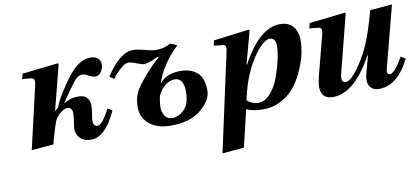

<svg xmlns="http://www.w3.org/2000/svg" viewBox="-69 -739 2664 1218"><g transform="rotate(-10 1263.5 -130.0)"><path d="M90 12 183 -391Q193 -434 169 -437L109 -443L117 -476L348 -502L353 -497L279 -208H283L302 -228Q316 -267 356.5 -330Q397 -393 433 -434Q494 -502 555 -502Q622 -502 622 -444Q622 -423 607 -400.5Q592 -378 572 -378Q551 -378 527 -391.5Q503 -405 489 -405Q459 -405 433 -371Q386 -309 346 -248V-245Q387 -272 437 -272Q480 -272 496 -250.5Q512 -229 512 -204Q512 -179 506.5 -147.5Q501 -116 501 -108Q501 -68 529 -68Q546 -68 569 -99Q592 -130 609 -165L638 -148Q566 12 474 12Q426 12 402.5 -14Q379 -40 379 -73Q379 -86 384.5 -117.5Q390 -149 390 -172Q390 -212 357 -212Q340 -212 316.5 -194.5Q293 -177 277 -148Q268 -131 238 -26L232 0Z M656 -362Q747 -502 832 -502Q862 -502 907 -489.5Q952 -477 980 -477Q1029 -477 1073 -502L1115 -483Q1009 -382 970 -265H972Q1015 -319 1106 -319Q1172 -319 1212.5 -283.5Q1253 -248 1253 -169Q1253 -105 1182.5 -46.5Q1112 12 987 12Q900 12 849.5 -30Q799 -72 799 -137Q799 -184 811.5 -217.5Q824 -251 858 -294Q917 -369 988 -432H976Q920 -402 886 -402Q873 -402 839.5 -415.5Q806 -429 788 -429Q770 -429 737.5 -401.5Q705 -374 684 -342ZM950 -185Q943 -154 941 -120.5Q939 -87 955 -60.5Q971 -34 1004 -34Q1046 -34 1082 -70Q1118 -106 1118 -184Q1118 -273 1060 -273Q1032 -273 1001.5 -252Q971 -231 950 -185Z M1278 242 1416 -391Q1425 -431 1401 -434L1342 -440L1349 -473L1578 -502L1583 -497L1526 -286H1530Q1646 -502 1779 -502Q1835 -502 1863 -468Q1891 -434 1891 -374Q1891 -344 1882.5 -300Q1874 -256 1851 -200.5Q1828 -145 1794.5 -98.5Q1761 -52 1705.5 -20Q1650 12 1582 12Q1510 12 1475 -9L1418 230ZM1486 -64Q1516 -34 1561 -34Q1601 -34 1636.5 -74Q1672 -114 1692.5 -170Q1713 -226 1725 -279.5Q1737 -333 1737 -367Q1737 -422 1700 -422Q1672 -422 1635.5 -384Q1599 -346 1564 -283Q1515 -194 1486 -64Z M1958 -443 1966 -476 2197 -502 2202 -497 2108 -128Q2092 -68 2127 -68Q2160 -68 2210.5 -139.5Q2261 -211 2292 -285Q2317 -341 2359 -490L2501 -502L2400 -115Q2386 -68 2412 -68Q2441 -68 2498 -166L2527 -148Q2448 12 2328 12Q2287 12 2269 -17Q2251 -46 2264 -96L2295 -210H2291Q2170 12 2032 12Q1927 12 1965 -133L2032 -391Q2044 -434 2017 -437Z"/></g></svg>

Font: Lingua Franca
Style: Bold Italic
Weight: 700
Italic angle: -13°
Version: Version 1.19